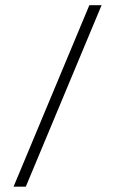

<svg xmlns="http://www.w3.org/2000/svg" viewBox="-20 -702 433 722"><path d="M31 0 316 -682.5H362L77 0Z"/></svg>

Font: Newsreader Light
Style: Regular
Weight: 300
Designer: Hugues Gentile
Foundry: Production Type
Version: Version 1.003